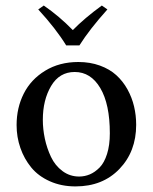

<svg xmlns="http://www.w3.org/2000/svg" viewBox="-20 -664 552 694"><path d="M250 -403.8Q194.8 -403.8 164.8 -353.3Q134.8 -302.7 134.8 -231Q134.8 -197.3 142.1 -162.8Q149.4 -128.4 164.3 -96.9Q179.2 -65.4 205.8 -45.7Q232.4 -25.9 266.1 -25.9Q286.1 -25.9 304.7 -33.7Q323.2 -41.5 340.1 -58.6Q356.9 -75.7 366.9 -107.4Q377 -139.2 377 -182.1Q377 -287.6 342.5 -345.7Q308.1 -403.8 250 -403.8ZM40 -211.9Q40 -274.4 65.9 -325.7Q91.8 -377 143.3 -408.4Q194.8 -439.9 263.2 -439.9Q305.7 -439.9 341.1 -427Q376.5 -414.1 400.4 -392.3Q424.3 -370.6 440.7 -341.1Q457 -311.5 464.6 -279.3Q472.2 -247.1 472.2 -212.9Q472.2 -116.2 411.6 -53.2Q351.1 9.8 252.9 9.8Q201.7 9.8 160.2 -8.8Q118.7 -27.3 93 -58.6Q67.4 -89.8 53.7 -129.2Q40 -168.5 40 -211.9ZM267.1 -500H219.2Q181.6 -561 118.2 -629.9L138.2 -644Q194.3 -605.5 243.2 -555.2Q285.6 -598.6 348.1 -644L368.2 -629.9Q303.7 -558.1 267.1 -500Z"/></svg>

Font: Common Serif News
Style: Regular
Weight: 450
Designer: Philipp H. Poll, Khaled Hosny
Foundry: Stefan Peev, Context Ltd.
Version: Version 1.026